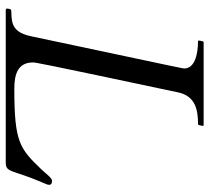

<svg xmlns="http://www.w3.org/2000/svg" viewBox="-50 -678 728 668"><g transform="rotate(90 314.0 -344.0)"><path d="M301.3 -599.1C314 -661.1 364.7 -668.9 410.6 -668.9C414.1 -668.9 415 -670.9 415.5 -672.9L418 -684.6C418 -688 417 -688.5 415 -688.5H128.4C125 -688.5 124 -687 123.5 -684.6L121.1 -672.9C121.1 -669.4 122.1 -668.9 124 -668.9C161.1 -668.9 218.3 -660.6 218.3 -620.6C218.3 -617.2 217.8 -613.8 106.4 -89.4C93.3 -27.3 66.4 -19.5 20.5 -19.5C13.2 -19.5 11.7 -16.1 11.2 -13.2C10.3 -7.8 9.8 -6.8 9.8 -5.9C9.8 -2.4 11.2 0 15.1 0H544.9C582 0 568.8 -21 616.7 -131.8C619.6 -139.2 623 -144 623 -151.9C623 -159.2 614.7 -161.1 608.9 -161.1C599.1 -161.1 582.5 -137.7 569.3 -124C496.6 -48.3 474.6 -29.8 288.1 -29.8C233.9 -29.8 197.3 -44.9 197.3 -94.7C197.3 -103.5 198.2 -113.3 301.3 -599.1Z"/></g></svg>

Font: Cardo
Style: Italic
Weight: 400
Designer: David J. Perry
Foundry: David J. Perry
Version: Version 0.99